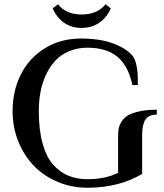

<svg xmlns="http://www.w3.org/2000/svg" viewBox="-20 -861 768 901"><path d="M362.8 -730Q315.4 -730 280.8 -754.2Q246.1 -778.3 227.1 -821.8L252 -840.8Q290.5 -793 362.8 -793Q436.5 -793 475.1 -840.8L500 -821.8Q481 -778.8 445.8 -754.4Q410.6 -730 362.8 -730ZM390.1 20Q314.9 20 249.3 -8.1Q183.6 -36.1 137.7 -84.2Q91.8 -132.3 65.4 -198.7Q39.1 -265.1 39.1 -339.8Q39.1 -435.1 78.1 -512.2Q117.2 -589.4 190.9 -634.8Q264.6 -680.2 359.9 -680.2Q447.8 -680.2 509.8 -657.5Q571.8 -634.8 602.1 -599.1Q613.8 -584.5 619.6 -557.6Q625.5 -530.8 626.2 -512.2Q627 -493.7 627 -461.9H601.1Q582.5 -551.8 531 -594.5Q479.5 -637.2 390.1 -637.2Q342.8 -637.2 304 -620.6Q265.1 -604 239.3 -575.9Q213.4 -547.9 195.6 -509.5Q177.7 -471.2 169.9 -428.7Q162.1 -386.2 162.1 -339.8Q162.1 -252 179.7 -188.2Q197.3 -124.5 229.2 -88.6Q261.2 -52.7 301 -36.4Q340.8 -20 390.1 -20Q473.1 -20 534.2 -49.8V-226.1Q534.2 -245.1 537.4 -260Q540.5 -274.9 551.5 -292Q562.5 -309.1 581.5 -320.1Q600.6 -331.1 634.8 -338.6Q668.9 -346.2 715.8 -346.2V-323.2Q677.7 -323.2 662.4 -299.6Q647 -275.9 647 -228V-44.9Q538.1 20 390.1 20Z"/></svg>

Font: El Messiri SemiBold
Style: Regular
Weight: 600
Designer: Mohamed Gaber
Foundry: Kief Type Foundry
Version: Version 2.007;PS 002.007;hotconv 1.0.88;makeotf.lib2.5.64775